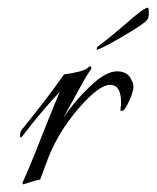

<svg xmlns="http://www.w3.org/2000/svg" viewBox="-20 -464 406 498"><path d="M294 -198Q294 -244 265.5 -244Q237 -244 184.5 -183.5Q132 -123 105 -54L84 2Q78 2 60 8Q42 14 41 14Q36 14 40.5 5Q45 -4 57.5 -34Q70 -64 88 -110Q123 -198 135 -226Q82 -169 39 -112Q32 -102 32 -114Q32 -122 37 -128Q108 -216 146 -271Q196 -278 206 -287Q216 -296 217 -288Q217 -284 211 -277Q205 -270 144 -158Q171 -199 212.5 -239Q254 -279 283.5 -279Q313 -279 322 -254Q334 -239 311 -194Q305 -183 303 -180Q301 -177 294 -176Q293 -177 292 -178Q294 -189 294 -198ZM363 -444Q366 -444 366 -430.5Q366 -417 362 -413Q357 -404 300 -370.5Q243 -337 231 -335Q230 -335 232 -342Q268 -369 311 -406.5Q354 -444 363 -444Z"/></svg>

Font: Italianno
Style: Regular
Weight: 400
Designer: Robert E. Leuschke
Foundry: Robert E. Leuschke
Version: Version 1.003